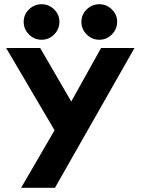

<svg xmlns="http://www.w3.org/2000/svg" viewBox="-20 -699 666 908"><path d="M80 189 238 -83 9 -472H170L317 -219L458 -472H616L240 189ZM450 -511Q415 -511 390 -536Q365 -561 365 -596Q365 -630 390 -654.5Q415 -679 450 -679Q484 -679 509 -654.5Q534 -630 534 -596Q534 -561 509 -536Q484 -511 450 -511ZM177 -511Q142 -511 117 -536Q92 -561 92 -596Q92 -630 117 -654.5Q142 -679 177 -679Q211 -679 236 -654.5Q261 -630 261 -596Q261 -561 236 -536Q211 -511 177 -511Z"/></svg>

Font: Lil Grotesk Black
Style: Regular
Weight: 900
Designer: Bastien Sozeau
Foundry: NBR — Bastien Sozeau
Version: Version 3.003; ttfautohint (v1.8.4.7-5d5b);gftools[0.9.33]